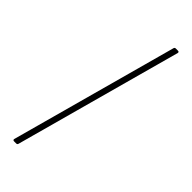

<svg xmlns="http://www.w3.org/2000/svg" viewBox="-291 -825 960 960"><g transform="rotate(45 189.0 -345.0)"><path d="M59 105Q55 105 53 102.5Q51 100 52 96L294 -788Q296 -795 303 -795H319Q323 -795 325 -792.5Q327 -790 326 -786L84 98Q82 105 75 105Z"/></g></svg>

Font: LINE Seed Sans KR Thin
Style: Regular
Weight: 250
Designer: LINE BX Design & Sandoll Inc & Dalton Maag Ltd
Foundry: Sandoll Inc.
Version: Version 1.000